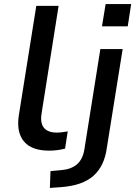

<svg xmlns="http://www.w3.org/2000/svg" viewBox="-20 -734 667 947"><path d="M222 9Q136 9 98 -36.5Q60 -82 73 -166L159 -705H269L185 -174Q180 -144 186.5 -123Q193 -102 211.5 -91Q230 -80 259 -80Q273 -80 287.5 -82Q302 -84 314 -86L301 -1Q282 4 262.5 6.5Q243 9 222 9ZM483 -604 501 -714H627L610 -604ZM226 193 229 110 283 105Q331 101 359.5 76.5Q388 52 396 4L475 -492H585L507 -5Q501 40 484.5 74.5Q468 109 441 133Q414 157 374.5 171Q335 185 281 189Z"/></svg>

Font: Nunito Sans 10pt SemiExpanded SemiBold
Style: Italic
Weight: 600
Width: 6
Italic angle: -9°
Designer: Vernon Adams
Foundry: Vernon Adams
Version: Version 3.101;gftools[0.9.27]